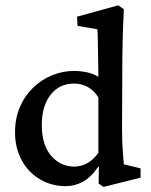

<svg xmlns="http://www.w3.org/2000/svg" viewBox="-20 -699 572 729"><path d="M373 10.7 354.5 -2 355.5 -65.4H352.5Q325.2 -25.4 294.4 -8.8Q263.7 7.8 229.5 7.8Q175.8 7.8 131.8 -18.1Q87.9 -43.9 62.5 -90.3Q37.1 -136.7 37.1 -197.3Q37.1 -250 55.7 -293Q74.2 -335.9 106.4 -366.7Q138.7 -397.5 178.7 -413.6Q218.8 -429.7 260.7 -429.7Q285.2 -429.7 310.5 -424.3Q335.9 -418.9 353.5 -407.2Q353.5 -424.8 353 -451.7Q352.5 -478.5 352.1 -506.3Q351.6 -534.2 351.1 -556.6Q350.6 -579.1 349.6 -587.9L274.4 -600.6L272.5 -635.7L428.7 -678.7L450.2 -664.1Q447.3 -603.5 445.8 -548.3Q444.3 -493.2 444.3 -433.6L443.4 -208Q443.4 -158.2 446.3 -124.5Q449.2 -90.8 450.2 -75.2L513.7 -59.6V-24.4ZM261.7 -66.4Q285.2 -66.4 308.1 -77.6Q331.1 -88.9 353.5 -118.2V-329.1Q335.9 -357.4 311.5 -369.6Q287.1 -381.8 261.7 -381.8Q205.1 -381.8 171.9 -338.9Q138.7 -295.9 138.7 -224.6Q138.7 -148.4 174.3 -107.4Q210 -66.4 261.7 -66.4Z"/></svg>

Font: Crimson Pro ExtraLight Medium
Style: Regular
Weight: 500
Version: Version 1.002